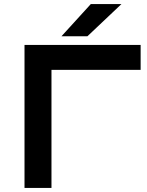

<svg xmlns="http://www.w3.org/2000/svg" viewBox="-20 -920 718 940"><path d="M100 0V-700H668.5V-578H232V0ZM281 -742.5 424.5 -900H574.5L408 -742.5Z"/></svg>

Font: Science Gothic
Style: Regular
Weight: 400
Designer: Thomas Phinney, Vassil Kateliev, Brandon Buerkle
Foundry: Font Detective LLC
Version: Version 1.018